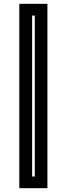

<svg xmlns="http://www.w3.org/2000/svg" viewBox="-20 -770 349 1004"><path d="M81 214V-750H228V214ZM148 153H162V-688.5H148Z"/></svg>

Font: Tourney
Style: Bold
Weight: 700
Designer: Tyler Finck
Foundry: Etcetera Type Co
Version: Version 1.015